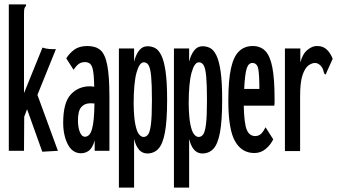

<svg xmlns="http://www.w3.org/2000/svg" viewBox="-20 -685 1540 872"><path d="M103 -189 90 -155 89 0H20V-665H98V-658Q92 -652 90.5 -645Q89 -638 89 -621V-262L173 -469Q181 -466 192.5 -464Q204 -462 215 -462H234L150 -254L243 0L172 4Z M348 11Q309 11 288 -29.5Q267 -70 267 -128Q267 -219 301.5 -256Q336 -293 388 -293Q397 -293 408 -291Q407 -338 403 -362Q399 -386 390 -394.5Q381 -403 366 -403Q349 -403 337.5 -394.5Q326 -386 314 -368L281 -420Q295 -443 317.5 -459.5Q340 -476 377 -476Q414 -476 435.5 -458Q457 -440 467 -390Q477 -340 477 -243V0H410V-47Q400 -13 384 -1Q368 11 348 11ZM334 -138Q334 -107 342.5 -85.5Q351 -64 366 -64Q388 -64 398 -99Q408 -134 409 -215Q401 -216 391 -216Q364 -216 349 -198.5Q334 -181 334 -138Z M520 167V-465H589V-405Q597 -437 612 -456Q627 -475 650 -475Q668 -475 684 -467Q700 -459 712.5 -434Q725 -409 732 -360.5Q739 -312 739 -232Q739 -136 729 -83Q719 -30 699 -9Q679 12 649 12Q605 12 589 -54V167ZM632 -63Q644 -63 652.5 -74Q661 -85 665.5 -120.5Q670 -156 670 -229Q670 -301 666.5 -338Q663 -375 655 -388.5Q647 -402 633 -402Q613 -402 600 -355Q587 -308 587 -213Q588 -153 594.5 -120.5Q601 -88 611 -75.5Q621 -63 632 -63Z M770 167V-465H839V-405Q847 -437 862 -456Q877 -475 900 -475Q918 -475 934 -467Q950 -459 962.5 -434Q975 -409 982 -360.5Q989 -312 989 -232Q989 -136 979 -83Q969 -30 949 -9Q929 12 899 12Q855 12 839 -54V167ZM882 -63Q894 -63 902.5 -74Q911 -85 915.5 -120.5Q920 -156 920 -229Q920 -301 916.5 -338Q913 -375 905 -388.5Q897 -402 883 -402Q863 -402 850 -355Q837 -308 837 -213Q838 -153 844.5 -120.5Q851 -88 861 -75.5Q871 -63 882 -63Z M1135 10Q1078 10 1047.5 -43.5Q1017 -97 1017 -227Q1017 -320 1029 -374.5Q1041 -429 1066 -452.5Q1091 -476 1128 -476Q1163 -476 1185 -453.5Q1207 -431 1217 -378.5Q1227 -326 1227 -236Q1227 -226 1227 -219.5Q1227 -213 1226 -205H1087Q1089 -124 1100.5 -96Q1112 -68 1138 -67Q1156 -67 1167 -78.5Q1178 -90 1186 -107L1221 -52Q1208 -26 1186 -8Q1164 10 1135 10ZM1089 -281H1158Q1158 -344 1153 -371.5Q1148 -399 1126 -399Q1108 -399 1100 -372.5Q1092 -346 1089 -281Z M1274 -465H1344V-401Q1354 -440 1376.5 -458.5Q1399 -477 1421 -476Q1447 -476 1464 -460Q1481 -444 1491 -418L1463 -356L1460 -347L1454 -349Q1450 -357 1448 -366.5Q1446 -376 1435 -388Q1423 -399 1411 -399Q1396 -399 1380.5 -387.5Q1365 -376 1354 -344Q1343 -312 1343 -248V1H1274Z"/></svg>

Font: Inconsolata UltraCondensed Bold
Style: Regular
Weight: 700
Width: 1
Monospace: yes
Designer: Raph Levien, Cyreal, Brenton Simpson
Foundry: Raph Levien, Cyreal, Google
Version: Version 3.001; ttfautohint (v1.8.2.53-6de2)